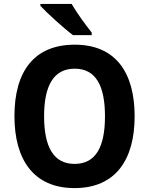

<svg xmlns="http://www.w3.org/2000/svg" viewBox="-20 -954 764 984"><path d="M347 -934H187V-924C221 -887 308 -808 354 -774H450V-787C422 -822 372 -890 347 -934ZM670 -358C670 -582 573 -725 363 -725C154 -725 54 -587 54 -359C54 -136 152 10 362 10C572 10 670 -135 670 -358ZM206 -358C206 -514 254 -602 363 -602C471 -602 518 -515 518 -358C518 -201 471 -114 362 -114C254 -114 206 -202 206 -358Z"/></svg>

Font: Noto Sans Gurmukhi SemiCondensed
Style: Bold
Weight: 700
Width: 4
Designer: Jelle Bosma - Monotype Design Team
Foundry: Monotype Imaging Inc.
Version: Version 2.004